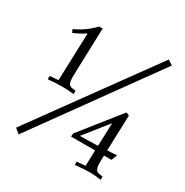

<svg xmlns="http://www.w3.org/2000/svg" viewBox="-162 -821 921 958"><g transform="rotate(30 298.5 -341.5)"><path d="M122.1 -600.6Q112.3 -594.2 101.6 -587.9Q91.8 -582.5 79.8 -576.2Q67.9 -569.8 53.7 -564.5L45.9 -581.5Q61 -588.9 74.7 -596.4Q88.4 -604 101.3 -613Q114.3 -622.1 127.4 -633.3Q140.6 -644.5 154.8 -659.2H174.8Q172.4 -592.8 170.9 -543Q169.4 -493.2 168.2 -458.3Q167 -423.3 166.5 -402.6Q166 -381.8 166 -374.5Q166 -358.9 168 -349.6Q169.9 -340.3 173.8 -335Q177.7 -329.6 183.8 -327.4Q189.9 -325.2 198.7 -324.2L212.9 -322.3V-303.2Q205.1 -304.2 195.3 -305.2Q186.5 -306.2 174.1 -306.9Q161.6 -307.6 145 -307.6Q111.3 -307.6 64 -303.2V-322.3Q80.6 -323.7 90.6 -324.5Q100.6 -325.2 112.8 -326.2ZM47.9 -15.1 538.1 -690.9 565.9 -671.9 75.7 7.8ZM446.3 -113.8H307.6L308.6 -131.8L487.3 -356.4L505.4 -348.6Q503.9 -309.6 502.9 -278.3Q502 -247.1 501 -222.2Q500 -197.3 499.5 -178Q499 -158.7 498.5 -144Q510.7 -145 520.8 -145.5Q530.8 -146 538.1 -146.5Q546.9 -147 553.2 -147.5L540.5 -113.8H497.6Q497.1 -100.1 496.8 -92.3Q496.6 -84.5 496.6 -80.6Q496.6 -76.7 496.6 -75.4Q496.6 -74.2 496.6 -73.7Q496.6 -55.7 499 -45.7Q501.5 -35.6 505.6 -30.8Q509.8 -25.9 515.6 -24.2Q521.5 -22.5 528.3 -21.5L543.5 -19.5V-0.5Q528.3 -2.9 511.2 -4.4Q494.1 -5.9 473.6 -5.9Q456.1 -5.9 436.5 -4.4Q417 -2.9 394.5 -0.5V-19.5Q411.6 -21 421.1 -21.7Q430.7 -22.5 443.4 -23.4ZM344.2 -138.7Q369.1 -138.7 395.8 -139.4Q422.4 -140.1 447.3 -141.1L452.1 -274.4Z"/></g></svg>

Font: Simonetta
Style: Regular
Weight: 400
Designer: Gayaneh Bagdasaryan
Foundry: BrownFox
Version: Version 1.001